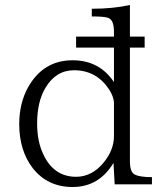

<svg xmlns="http://www.w3.org/2000/svg" viewBox="-20 -749 654 770"><path d="M437 -602.1V-622.1Q437 -668 415 -676.8Q401.4 -683.1 348.1 -683.1V-713.9Q433.6 -713.9 501 -729V-602.1H560.1V-558.1H501V-102.1Q501 -58.1 521 -48.8Q541 -38.6 589.4 -38.6V-9.8H439.9L435.1 -95.7Q377 1 271 1Q170.9 1 111.3 -74.7Q57.1 -145.5 57.1 -251Q57.1 -334.5 92.3 -398.4Q153.3 -507.3 271 -507.3Q378.4 -507.3 437 -419.9V-558.1H285.2V-602.1ZM437 -203.1V-335Q437 -360.4 417 -391.1Q366.2 -467.3 276.9 -467.3Q204.1 -467.3 162.1 -396.5Q128.9 -340.8 128.9 -253.9Q128.9 -181.6 153.8 -129.9Q195.8 -40 285.2 -40Q348.1 -40 395 -96.2Q437 -147 437 -203.1Z"/></svg>

Font: I.MingCP
Style: Regular
Weight: 400
Designer: I.Font Project
Version: Version 8.000; Sep 06, 2022